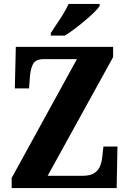

<svg xmlns="http://www.w3.org/2000/svg" viewBox="-20 -951 653 971"><path d="M39 0V-51L369 -652H203Q160 -652 147 -627Q134 -602 131 -560L127 -504H55L60 -714H552V-662L221 -62H398Q438 -62 459 -77Q480 -92 488 -115.5Q496 -139 498 -165L503 -210H574L570 0ZM237 -784Q250 -805 267.5 -830.5Q285 -856 301 -882.5Q317 -909 327 -931H484V-921Q476 -908 456 -888.5Q436 -869 410 -847Q384 -825 357.5 -805Q331 -785 308 -771H237Z"/></svg>

Font: Noto Serif Bengali Condensed ExtraBold
Style: Regular
Weight: 800
Width: 3
Designer: Juan Bruce, Universal Thirst, Indian Type Foundry and the Monotype Design Team.
Foundry: Monotype Imaging Inc.
Version: Version 2.003; ttfautohint (v1.8.4.7-5d5b)